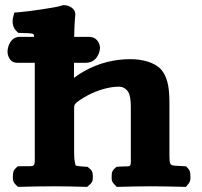

<svg xmlns="http://www.w3.org/2000/svg" viewBox="-20 -718 780 740"><path d="M276.9 -324.5C291.4 -335.6 312 -348.3 334.2 -358.5C367.6 -373.7 405.3 -384 439.4 -384C450.1 -384 464.9 -378.1 473.8 -364.3C481.1 -352.8 484.2 -332.1 484.2 -306.3V-130.6C484.2 -64 490.2 -79.6 440 -75.8L428.6 -74.9L421.2 -67.9C409.3 -56.7 410.7 -46.7 410.5 -38.8C410.3 -30.2 408.4 -19.1 421.2 -7L429.9 2.3L443.5 2C483 1 523.9 0 561.5 0C596.5 0 641.5 1 684.4 2L696.5 2.3L704.2 -7C716.3 -20.2 714.2 -32.9 713.6 -42.5C713.2 -49.9 714 -58.9 704.2 -69.5L697.5 -76.8L687.1 -77.6C632.3 -81.8 633 -70.4 633 -133.9V-315.1C633 -365.1 631 -414.6 600.9 -450.3C574.8 -478.8 526.3 -490 481.9 -490C421.8 -490 359.4 -475.2 302.4 -442.5C289.3 -435 278.7 -428 265 -417.8L265.3 -476H310.5C352.4 -476 365.4 -516 365.4 -534C365.4 -544.9 357.9 -576 321.7 -576H265.9C266.8 -629.1 270.1 -660.7 270.1 -660.7L270.2 -661.9V-663C270.2 -686.3 244.6 -698 227.6 -698H222.2L217.2 -696.2C197.6 -689.2 90.3 -673.7 53.1 -670.9L35.1 -669.6L30.7 -652.1C27 -637 26.8 -614.8 43.3 -598.3L50.4 -591.3L60.3 -591C115.1 -589.5 109.3 -588.8 111.8 -576H56C19.7 -576 9 -536.7 9 -519C9 -509.1 13.9 -476 47 -476H114V-133.4C114 -66.1 119.8 -79 58.5 -77.3L48.5 -77.1L41.5 -70.7C29.8 -60.1 30.2 -49.3 29.8 -41.7C29.3 -32.2 27.4 -18.1 41.5 -5.3L49.1 2.3L59.8 2C98.9 1 141.8 0 189.5 0C232.7 0 270.1 1 303.8 2L315.9 2.3L324.5 -5.3C339.8 -17.4 338 -30.5 337.7 -39.4C337.4 -47.3 338.2 -58.4 324.5 -69.2L317.2 -75L306.9 -75.6C281 -77.2 272 -79.8 272 -79.8C272 -79.8 265.7 -91.2 265.7 -130.5V-302.6C265.7 -314.1 269.7 -318.2 276.9 -324.5Z"/></svg>

Font: Linux Libertine Mono O 
Style: Mono Bold
Weight: 400
Designer: Philipp H. Poll
Foundry: Philipp H. Poll
Version: Version 5.1.7